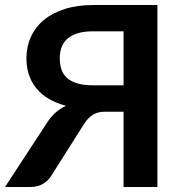

<svg xmlns="http://www.w3.org/2000/svg" viewBox="-27 -743 726 763"><path d="M464 -404V-618.5H342.5Q305 -618.5 279.8 -610.2Q254.5 -602 239.2 -587.5Q224 -573 217.2 -553.8Q210.5 -534.5 210.5 -512Q210.5 -487.5 217 -467.5Q223.5 -447.5 239 -433.5Q254.5 -419.5 279.8 -411.8Q305 -404 342.5 -404ZM598.5 0H464V-299H390Q378 -299 366.8 -296.8Q355.5 -294.5 345.2 -288.8Q335 -283 325 -273.2Q315 -263.5 305.5 -248L178 -46.5Q165.5 -25.5 144.5 -12.8Q123.5 0 94.5 0H-7L159 -254Q189 -302 235.5 -322.5Q195.5 -333 165.8 -351Q136 -369 116.5 -393.2Q97 -417.5 87.5 -447.2Q78 -477 78 -511Q78 -557.5 95.8 -596.5Q113.5 -635.5 147.2 -663.5Q181 -691.5 230.2 -707.2Q279.5 -723 342.5 -723H598.5Z"/></svg>

Font: Lato 2
Style: Bold
Weight: 700
Designer: Lukasz Dziedzic with Adam Twardoch and Botio Nikoltchev
Foundry: tyPoland Lukasz Dziedzic
Version: Version 2.015; 2015-08-06; http://www.latofonts.com/